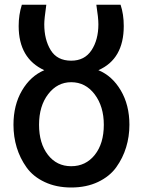

<svg xmlns="http://www.w3.org/2000/svg" viewBox="-20 -791 615 828"><path d="M38.1 -252.9Q38.1 -337.9 74.7 -400.4Q111.3 -462.9 170.9 -488.3Q60.5 -539.1 60.5 -678.7Q60.5 -727.5 74.2 -770.5H179.7Q170.9 -709 170.9 -686.5Q170.9 -620.1 198.7 -574.7Q226.6 -529.3 287.1 -529.3Q344.7 -529.3 374.5 -574.2Q404.3 -619.1 404.3 -686.5Q404.3 -713.9 395.5 -770.5H500Q513.7 -729.5 513.7 -678.7Q513.7 -536.1 404.3 -488.3Q463.9 -463.9 501 -400.9Q538.1 -337.9 538.1 -252.9Q538.1 -202.1 523.9 -155.8Q509.8 -109.4 481.4 -69.8Q453.1 -30.3 402.8 -6.3Q352.5 17.6 287.1 17.6Q222.7 17.6 172.9 -5.9Q123 -29.3 94.7 -68.8Q66.4 -108.4 52.2 -154.8Q38.1 -201.2 38.1 -252.9ZM148.4 -252.9Q148.4 -172.9 186.5 -123.5Q224.6 -74.2 287.1 -74.2Q349.6 -74.2 388.7 -123Q427.7 -171.9 427.7 -252.9Q427.7 -332 388.2 -384.3Q348.6 -436.5 287.1 -436.5Q227.5 -436.5 188 -385.3Q148.4 -334 148.4 -252.9Z"/></svg>

Font: Gothic A1 SemiBold
Style: Regular
Weight: 600
Version: Version 2.50